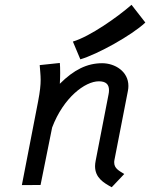

<svg xmlns="http://www.w3.org/2000/svg" viewBox="-20 -764 620 793"><path d="M281 -592.3 311.8 -519C382.6 -539.6 524.2 -618.2 580.3 -670.9L523.2 -744.1C465.1 -693.4 351.8 -613.3 281 -592.3ZM227.1 -418C228 -433.6 228.5 -449.2 228.5 -462.9C228.5 -480.5 228 -495.1 227.1 -503.9L144 -495.1C145.5 -471.7 147.9 -455.6 147.9 -434.1C147.9 -413.1 145.5 -387.2 137.2 -344.2L70.3 0.5L147.5 0L195.3 -237.3C242.2 -361.3 331.5 -428.2 388.2 -428.2C417.5 -428.2 430.2 -415.5 430.2 -391.6C430.2 -386.2 429.7 -379.9 428.2 -373.5L375 -99.6C373.5 -91.8 372.6 -84.5 372.6 -77.6C372.6 -30.3 407.2 -9.3 441.4 9.3L493.2 -45.4C471.7 -58.6 451.7 -68.4 451.7 -92.8C451.7 -96.2 451.7 -99.1 452.6 -103L508.3 -388.7C509.8 -396 510.3 -402.8 510.3 -409.2C510.3 -469.2 454.6 -502.9 401.9 -502.9C339.4 -502.9 284.7 -475.6 227.1 -418Z"/></svg>

Font: Fantasque Sans Mono
Style: RegItalic
Weight: 400
Italic angle: -11°
Monospace: yes
Designer: Jany Belluz
Version: Version 1.6.3